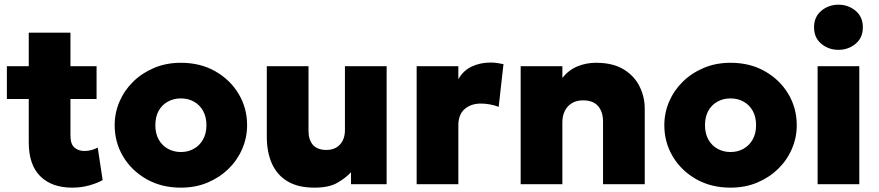

<svg xmlns="http://www.w3.org/2000/svg" viewBox="-20 -804 3836 838"><path d="M295 15Q206 15 155.8 -34.8Q105.5 -84.5 105.5 -182.5V-661.5H287.5V-515H401.5V-372H287.5V-212Q287.5 -175 305 -160Q322.5 -145 348 -145Q363 -145 378.2 -148.8Q393.5 -152.5 406.5 -160L428 -18Q404.5 -4.5 369.5 5.2Q334.5 15 295 15ZM10 -372V-515H121V-372Z M769.5 15Q684.5 15 619.2 -22.2Q554 -59.5 517.2 -121.2Q480.5 -183 480.5 -257.5Q480.5 -311.5 501.5 -360.5Q522.5 -409.5 561.2 -447.5Q600 -485.5 653 -507.8Q706 -530 769.5 -530Q854.5 -530 919.8 -492.8Q985 -455.5 1021.8 -393.8Q1058.5 -332 1058.5 -257.5Q1058.5 -204 1037.5 -154.8Q1016.5 -105.5 977.8 -67.5Q939 -29.5 886.2 -7.2Q833.5 15 769.5 15ZM769.5 -140.5Q801 -140.5 826.2 -154.8Q851.5 -169 866.2 -195.2Q881 -221.5 881 -257.5Q881 -293.5 866.5 -319.8Q852 -346 826.8 -360.2Q801.5 -374.5 769.5 -374.5Q737.5 -374.5 712 -360.2Q686.5 -346 672.2 -319.8Q658 -293.5 658 -257.5Q658 -221.5 672.5 -195.2Q687 -169 712.5 -154.8Q738 -140.5 769.5 -140.5Z M1352.5 15Q1281.5 15 1235.5 -12.2Q1189.5 -39.5 1167 -89.5Q1144.5 -139.5 1144.5 -207V-515H1326.5V-232.5Q1326.5 -193.5 1346 -171.5Q1365.5 -149.5 1404.5 -149.5Q1429.5 -149.5 1447.8 -160.2Q1466 -171 1475.8 -190.5Q1485.5 -210 1485.5 -235.5V-515H1667.5V0H1512V-52.5Q1489 -27 1452.2 -6Q1415.5 15 1352.5 15Z M1798.5 0V-515H1980.5V-458Q2001.5 -496 2038.8 -513.5Q2076 -531 2120.5 -531Q2138 -531 2151.2 -528.8Q2164.5 -526.5 2177.5 -524L2156.5 -337.5Q2139 -344.5 2118.8 -348.2Q2098.5 -352 2079 -352Q2036 -352 2008.2 -328.2Q1980.5 -304.5 1980.5 -256.5V0Z M2252.5 0V-515H2434.5V-464Q2462 -498.5 2500 -514.2Q2538 -530 2581 -530Q2654.5 -530 2701.5 -501.5Q2748.5 -473 2771.2 -427.2Q2794 -381.5 2794 -330V0H2612V-273Q2612 -316.5 2590.2 -341.2Q2568.5 -366 2524.5 -366Q2496.5 -366 2476.2 -353.8Q2456 -341.5 2445.2 -320Q2434.5 -298.5 2434.5 -270V0Z M3168.5 15Q3083.5 15 3018.2 -22.2Q2953 -59.5 2916.2 -121.2Q2879.5 -183 2879.5 -257.5Q2879.5 -311.5 2900.5 -360.5Q2921.5 -409.5 2960.2 -447.5Q2999 -485.5 3052 -507.8Q3105 -530 3168.5 -530Q3253.5 -530 3318.8 -492.8Q3384 -455.5 3420.8 -393.8Q3457.5 -332 3457.5 -257.5Q3457.5 -204 3436.5 -154.8Q3415.5 -105.5 3376.8 -67.5Q3338 -29.5 3285.2 -7.2Q3232.5 15 3168.5 15ZM3168.5 -140.5Q3200 -140.5 3225.2 -154.8Q3250.5 -169 3265.2 -195.2Q3280 -221.5 3280 -257.5Q3280 -293.5 3265.5 -319.8Q3251 -346 3225.8 -360.2Q3200.5 -374.5 3168.5 -374.5Q3136.5 -374.5 3111 -360.2Q3085.5 -346 3071.2 -319.8Q3057 -293.5 3057 -257.5Q3057 -221.5 3071.5 -195.2Q3086 -169 3111.5 -154.8Q3137 -140.5 3168.5 -140.5Z M3548.5 0V-515H3730.5V0ZM3639.5 -586.5Q3596.5 -586.5 3564.8 -612.8Q3533 -639 3533 -685Q3533 -730.5 3564.8 -757Q3596.5 -783.5 3639.5 -783.5Q3682.5 -783.5 3714.2 -757Q3746 -730.5 3746 -685Q3746 -639 3714.2 -612.8Q3682.5 -586.5 3639.5 -586.5Z"/></svg>

Font: Geologica ExtraBold
Style: Regular
Weight: 800
Designer: Sindre Bremnes, Frode Helland
Foundry: Monokrom Skriftforlag AS
Version: Version 1.010;gftools[0.9.28]